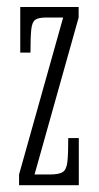

<svg xmlns="http://www.w3.org/2000/svg" viewBox="-20 -544 290 564"><path d="M36 0V-31.5L165.5 -492.5H115.5Q93 -492.5 83.5 -485.8Q74 -479 71.8 -457Q69.5 -435 69.5 -389.5H39.5V-523.5H211V-492.5L81.5 -31.5H127Q153.5 -31.5 164.5 -38.8Q175.5 -46 178 -69Q180.5 -92 180.5 -138.5H211.5V0Z"/></svg>

Font: Imbue 10pt ExtraLight
Style: Regular
Weight: 200
Designer: Tyler Finck
Foundry: Etcetera Type Company
Version: Version 1.102; ttfautohint (v1.8.3)